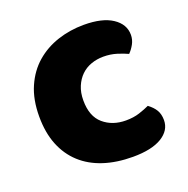

<svg xmlns="http://www.w3.org/2000/svg" viewBox="-99 -595 687 703"><g transform="rotate(-20 244.5 -243.0)"><path d="M326 -367Q301 -367 278.5 -359Q256 -351 239.5 -335Q223 -319 213 -295.5Q203 -272 203 -241Q203 -179 238 -149Q273 -119 325 -119Q355 -119 378 -126.5Q401 -134 418 -142Q437 -128 446.5 -112Q456 -96 456 -73Q456 -33 416.5 -9Q377 15 304 15Q241 15 190.5 -1.5Q140 -18 104.5 -50.5Q69 -83 50 -130.5Q31 -178 31 -241Q31 -307 52.5 -356Q74 -405 111 -437Q148 -469 196.5 -485Q245 -501 299 -501Q371 -501 410 -475Q449 -449 449 -408Q449 -389 440 -372.5Q431 -356 419 -344Q402 -352 378 -359.5Q354 -367 326 -367Z"/></g></svg>

Font: Baloo Bhaina 2 ExtraBold
Style: Regular
Weight: 800
Designer: Yesha Goshar, Manish Minz, Shuchita Grover and Ek Type
Foundry: Ek Type
Version: Version 1.640;hotconv 1.0.111;makeotfexe 2.5.65597; ttfautoh